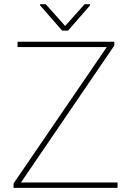

<svg xmlns="http://www.w3.org/2000/svg" viewBox="-20 -914 638 934"><path d="M551.8 -26.4V0H45.9V-21.5L499.5 -685.1H65.4V-710.9H536.1V-692.4L82 -26.4ZM202.6 -893.6 296.9 -787.6 391.6 -893.6H417.5V-887.2L311 -765.1H282.2L174.8 -888.2V-893.6Z"/></svg>

Font: Vazirmatn UI Thin
Style: Regular
Weight: 100
Designer: Saber Rastikerdar
Foundry: Saber Rastikerdar
Version: Version 33.003